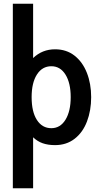

<svg xmlns="http://www.w3.org/2000/svg" viewBox="-20 -770 531 1032"><path d="M470 -248Q470 -176 447.5 -117Q425 -58 381 -24Q337 10 276 10Q238 10 209.5 0Q181 -10 158 -32V242H49V-750H158V-458Q207 -505 276 -505Q337 -505 380.5 -471Q424 -437 447 -378.5Q470 -320 470 -248ZM360 -248Q360 -324 332 -369Q304 -414 256 -414Q207 -414 178.5 -369.5Q150 -325 150 -248Q150 -169 178.5 -125Q207 -81 256 -81Q304 -81 332 -126.5Q360 -172 360 -248Z"/></svg>

Font: Cabin Condensed SemiBold
Style: Regular
Weight: 600
Width: 3
Designer: Pablo Impallari
Foundry: Pablo Impallari. http://www.impallari.com Igino Marini. http://www.ikern.com
Version: Version 2.001